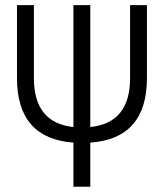

<svg xmlns="http://www.w3.org/2000/svg" viewBox="-20 -713 626 733"><path d="M260.3 -228C159.7 -238.8 109.4 -300.8 109.4 -415V-693.4H44.9V-415C44.9 -260.3 117.2 -179.2 260.3 -168.5V0H324.7V-168.5C468.3 -178.7 541 -260.3 541 -415V-693.4H476.6V-415C476.6 -300.3 425.8 -238.3 324.7 -228V-693.4H260.3Z"/></svg>

Font: Cascadia Mono Light
Style: Regular
Weight: 300
Monospace: yes
Designer: Aaron Bell
Foundry: Saja Typeworks
Version: Version 2404.023